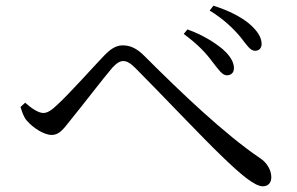

<svg xmlns="http://www.w3.org/2000/svg" viewBox="-20 -722 1040 673"><path d="M724 -506C746 -478 759 -458 775 -458C789 -458 799 -466 800 -481C801 -503 787 -527 759 -551C732 -573 692 -599 637 -619L624 -603C674 -566 701 -537 724 -506ZM823 -592C846 -563 857 -544 874 -544C889 -544 897 -554 897 -568C897 -592 881 -616 851 -641C826 -661 786 -684 728 -702L715 -685C764 -655 799 -621 823 -592ZM52 -347C58 -328 63 -311 75 -298C96 -274 134 -249 161 -249C189 -249 203 -271 228 -302C265 -347 343 -449 374 -485C390 -502 401 -508 412 -508C425 -508 437 -501 456 -482C532 -406 694 -235 757 -175C824 -110 873 -69 901 -69C920 -69 931 -81 931 -101C931 -126 915 -153 891 -168C767 -252 614 -398 488 -524C459 -554 435 -563 410 -563C385 -563 365 -548 344 -526C310 -491 225 -395 179 -353C160 -335 146 -326 132 -326C115 -326 92 -341 68 -362Z"/></svg>

Font: Harano Aji Mincho TW
Style: Regular
Weight: 400
Foundry: Masamichi Hosoda
Version: HaranoAjiMinchoTW-Regular version 20230610;ttx 4.39.4